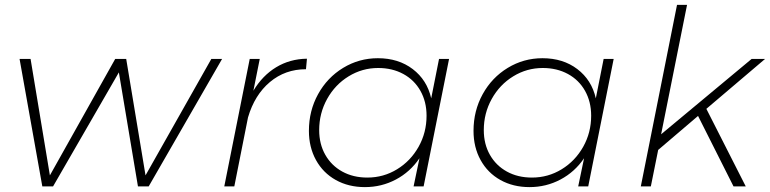

<svg xmlns="http://www.w3.org/2000/svg" viewBox="-20 -762 3148 785"><path d="M888 -521 588 0H544L466 -466L197 0H153L60 -521H105L184 -45L451 -521H496L575 -45L844 -521Z M1235 -522 1231 -479Q1146 -479 1083.5 -426.5Q1021 -374 994 -282L938 0H897L1001 -521H1042L1016 -391Q1053 -453 1109 -487Q1165 -521 1235 -522Z M1243 -227Q1243 -309 1280.5 -377Q1318 -445 1383 -484.5Q1448 -524 1525 -524Q1609 -524 1667.5 -479.5Q1726 -435 1743 -360L1775 -521H1816L1712 0H1671L1695 -115Q1657 -59 1598.5 -28Q1540 3 1472 3Q1405 3 1353 -26Q1301 -55 1272 -107.5Q1243 -160 1243 -227ZM1724 -289Q1724 -346 1699 -390.5Q1674 -435 1629 -459.5Q1584 -484 1526 -484Q1461 -484 1405.5 -450Q1350 -416 1317.5 -357.5Q1285 -299 1285 -230Q1285 -173 1310 -129Q1335 -85 1379.5 -60.5Q1424 -36 1482 -36Q1548 -36 1603.5 -70Q1659 -104 1691.5 -162Q1724 -220 1724 -289Z M1916 -227Q1916 -309 1953.5 -377Q1991 -445 2056 -484.5Q2121 -524 2198 -524Q2282 -524 2340.5 -479.5Q2399 -435 2416 -360L2448 -521H2489L2385 0H2344L2368 -115Q2330 -59 2271.5 -28Q2213 3 2145 3Q2078 3 2026 -26Q1974 -55 1945 -107.5Q1916 -160 1916 -227ZM2397 -289Q2397 -346 2372 -390.5Q2347 -435 2302 -459.5Q2257 -484 2199 -484Q2134 -484 2078.5 -450Q2023 -416 1990.5 -357.5Q1958 -299 1958 -230Q1958 -173 1983 -129Q2008 -85 2052.5 -60.5Q2097 -36 2155 -36Q2221 -36 2276.5 -70Q2332 -104 2364.5 -162Q2397 -220 2397 -289Z M3108 -521 2868 -317 3029 0H2979L2834 -288L2671 -149L2641 0H2600L2748 -742H2789L2683 -213L3053 -521Z"/></svg>

Font: Gontserrat ExtraLight
Style: Italic
Weight: 275
Italic angle: -11.3°
Designer: Julieta Ulanovsky
Foundry: Julieta Ulanovsky
Version: Version 6.001